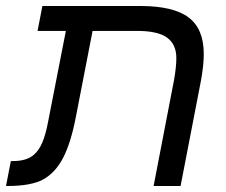

<svg xmlns="http://www.w3.org/2000/svg" viewBox="-40 -619 751 639"><path d="M169.9 -93.3Q143.6 -43.5 103.5 -21.7Q63.5 0 -15.1 0H-20L-3.9 -83H3.9Q48.8 -83 72.8 -104Q89.8 -118.7 101.1 -145.3Q112.3 -171.9 120.1 -213.9L179.2 -516.1H85L101.1 -599.1H425.8Q537.1 -599.1 587.6 -561Q638.2 -522.9 638.2 -439Q638.2 -402.3 628.9 -351.1L561 0H471.2L539.1 -352.1Q546.9 -395.5 546.9 -425.8Q546.9 -471.2 516.1 -493.7Q485.4 -516.1 417 -516.1H268.1L212.9 -231.9Q196.3 -144.5 169.9 -93.3Z"/></svg>

Font: Arimo
Style: Italic
Weight: 400
Italic angle: -12°
Designer: Steve Matteson
Foundry: Monotype Imaging Inc.
Version: Version 1.33